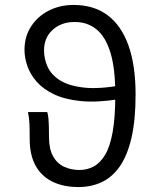

<svg xmlns="http://www.w3.org/2000/svg" viewBox="-20 -744 640 776"><path d="M297 12Q236 12 191.5 -10Q147 -32 123.5 -75Q100 -118 100 -182Q100 -220 99 -244Q98 -268 93 -291H171Q174 -282 175.5 -267Q177 -252 177.5 -233Q178 -214 178 -192Q178 -142 194.5 -112.5Q211 -83 239 -70Q267 -57 301 -57Q332 -57 358.5 -71Q385 -85 405 -118.5Q425 -152 435.5 -211.5Q446 -271 446 -362Q446 -468 426 -532.5Q406 -597 368.5 -626.5Q331 -656 280 -655Q228 -655 193 -623.5Q158 -592 158 -540Q158 -507 172 -475Q186 -443 221.5 -420Q257 -397 319.5 -390Q382 -383 479 -401L460 -343Q371 -329 306.5 -335.5Q242 -342 198 -363Q154 -384 128 -414Q102 -444 90.5 -477.5Q79 -511 79 -542Q79 -596 105.5 -637Q132 -678 177 -701Q222 -724 277 -724Q360 -724 415.5 -682Q471 -640 499.5 -559.5Q528 -479 528 -362Q528 -259 511.5 -187.5Q495 -116 464.5 -72Q434 -28 391.5 -8Q349 12 297 12Z"/></svg>

Font: Source Code Variable
Style: Regular
Weight: 400
Monospace: yes
Designer: Paul D. Hunt, Teo Tuominen
Foundry: Adobe Systems Incorporated
Version: Version 1.010;hotconv 1.0.106;makeotfexe 2.5.65593